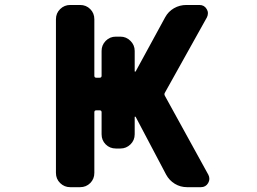

<svg xmlns="http://www.w3.org/2000/svg" viewBox="-20 -776 1040 776"><path d="M736.3 -19.5Q709 -19.5 686.5 -33.2Q664.1 -46.9 651.4 -70.3L528.3 -303.7Q527.3 -304.7 525.9 -304.7Q524.4 -304.7 524.4 -302.7V-233.4Q524.4 -209 507.3 -192.4Q490.2 -175.8 466.8 -175.8H448.2Q423.8 -175.8 407.2 -192.4Q390.6 -209 390.6 -233.4V-322.3Q390.6 -330.1 382.8 -330.1H369.1Q361.3 -330.1 361.3 -322.3V-77.1Q361.3 -52.7 344.7 -36.1Q328.1 -19.5 303.7 -19.5H263.7Q240.2 -19.5 223.1 -36.1Q206.1 -52.7 206.1 -77.1V-698.2Q206.1 -722.7 223.1 -739.3Q240.2 -755.9 263.7 -755.9H303.7Q328.1 -755.9 344.7 -739.3Q361.3 -722.7 361.3 -698.2V-469.7Q361.3 -461.9 369.1 -461.9H382.8Q390.6 -461.9 390.6 -469.7V-570.3Q390.6 -593.8 407.2 -610.8Q423.8 -627.9 448.2 -627.9H466.8Q490.2 -627.9 507.3 -610.8Q524.4 -593.8 524.4 -570.3V-488.3Q524.4 -486.3 525.9 -486.3Q527.3 -486.3 528.3 -487.3L647.5 -706.1Q660.2 -729.5 683.1 -742.7Q706.1 -755.9 733.4 -755.9H786.1Q805.7 -755.9 815.4 -739.3Q820.3 -731.4 820.3 -722.7Q820.3 -713.9 816.4 -706.1L646.5 -401.4Q642.6 -395.5 646.5 -388.7L822.3 -69.3Q826.2 -61.5 826.2 -52.7Q826.2 -44.9 821.3 -36.1Q811.5 -19.5 792 -19.5Z"/></svg>

Font: Rounded Mgen+ 1m bold
Style: Bold
Weight: 700
Designer: [Source Han Sans]
Ryoko NISHIZUKA  (kana & ideographs); Paul D. Hunt (Latin, Greek & Cyrillic); Wenlong ZHANG  (bopomofo
Version: Version 1.059.20150602